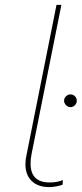

<svg xmlns="http://www.w3.org/2000/svg" viewBox="-20 -762 334 785"><path d="M84 -90Q84 -109 88 -126L211 -742H231L109 -132Q105 -113 105 -93Q105 -16 183 -16Q215 -16 237 -26L236 -7Q226 -3 210.5 0Q195 3 182 3Q135 3 109.5 -22Q84 -47 84 -90ZM242 -350Q242 -361 250 -368.5Q258 -376 268 -376Q279 -376 286.5 -368.5Q294 -361 294 -350Q294 -340 286.5 -332Q279 -324 268 -324Q258 -324 250 -332Q242 -340 242 -350Z"/></svg>

Font: Montserrat Alternates Thin
Style: Italic
Weight: 250
Italic angle: -11.3°
Designer: Julieta Ulanovsky
Foundry: Julieta Ulanovsky
Version: Version 7.200